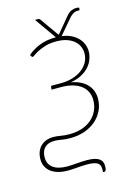

<svg xmlns="http://www.w3.org/2000/svg" viewBox="-152 -682 680 962"><g transform="rotate(-15 188.5 -201.0)"><path d="M356 -601H344.5Q332.5 -601 322 -594.5Q311.5 -588 302 -577L235.5 -499Q264.5 -495 285.5 -484.2Q306.5 -473.5 320.2 -458.5Q334 -443.5 340.5 -425.8Q347 -408 347 -390Q347 -372 340.2 -352Q333.5 -332 318.5 -314.2Q303.5 -296.5 279.2 -283Q255 -269.5 220 -263.5Q248.5 -258.5 269.5 -247.8Q290.5 -237 304 -222Q317.5 -207 324 -188.8Q330.5 -170.5 330.5 -150.5Q330.5 -117.5 317 -89Q303.5 -60.5 279.2 -39.2Q255 -18 221 -6Q187 6 146 6Q120 6 100.2 2.2Q80.5 -1.5 63.5 -1.5Q31 -1.5 13.5 16.2Q-4 34 -4 67Q-4 102 21.8 120.5Q47.5 139 94 139Q115.5 139 142.5 136.5Q169.5 134 195 134Q218.5 134 234.2 137.5Q250 141 259.8 147.8Q269.5 154.5 273.5 164Q277.5 173.5 277.5 185.5Q277.5 200 274.8 206.5Q272 213 266 213H259.5Q261 197 259 185.8Q257 174.5 249.2 167.8Q241.5 161 227.5 158Q213.5 155 192 155Q166.5 155 140.2 157.5Q114 160 92 160Q65.5 160 43.8 154.2Q22 148.5 6.2 137Q-9.5 125.5 -18.2 108.8Q-27 92 -27 70Q-27 50 -21 33.2Q-15 16.5 -3.2 4.2Q8.5 -8 25.5 -14.8Q42.5 -21.5 64.5 -21.5Q82.5 -21.5 102 -17.8Q121.5 -14 147.5 -14Q184.5 -14 213.8 -24.2Q243 -34.5 263.5 -52.8Q284 -71 295 -95.8Q306 -120.5 306 -149.5Q306 -172 297.2 -191Q288.5 -210 271 -223.8Q253.5 -237.5 227.8 -245.2Q202 -253 168.5 -253H117L119.5 -272H171Q205 -272 233 -280.8Q261 -289.5 281.2 -305Q301.5 -320.5 312.8 -341.5Q324 -362.5 324 -387Q324 -404.5 317 -421.2Q310 -438 295 -451.2Q280 -464.5 257 -472.5Q234 -480.5 202 -480.5Q170 -480.5 146.5 -473.5Q123 -466.5 106.8 -458.2Q90.5 -450 81.5 -443Q72.5 -436 69 -436Q65 -436 63 -440L58 -448.5Q84.5 -472 121.2 -486.5Q158 -501 205.5 -501H206L127.5 -612H143.5Q150.5 -612 154 -606.5L219 -514.5L222.5 -509Q223.5 -510.5 225 -511.8Q226.5 -513 228 -514.5L290 -589Q303.5 -605.5 316.8 -611Q330 -616.5 341.5 -616.5Q347 -616.5 350.8 -615.8Q354.5 -615 357.5 -614Z"/></g></svg>

Font: Lato Thin
Style: Italic
Weight: 200
Italic angle: -7°
Designer: Lukasz Dziedzic
Foundry: tyPoland Lukasz Dziedzic
Version: Version 2.007; 2014-02-27